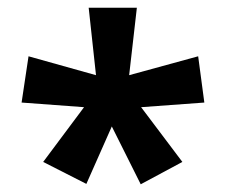

<svg xmlns="http://www.w3.org/2000/svg" viewBox="-20 -813 585 498"><path d="M335 -793H210L229 -618L54 -667L36 -547L198 -535L92 -393L204 -336L270 -485L345 -335L453 -393L346 -535L510 -547L494 -667L315 -618Z"/></svg>

Font: Noto Sans Kannada SemiCondensed
Style: Bold
Weight: 700
Width: 4
Designer: Jelle Bosma - Monotype Design Team
Foundry: Monotype Imaging Inc.
Version: Version 2.005